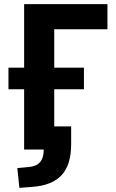

<svg xmlns="http://www.w3.org/2000/svg" viewBox="-20 -725 562 931"><path d="M74 186 64 90 118 85Q156 82 174 61.5Q192 41 192 0H97V-292H21V-397H97V-705H501V-583H243V-397H387V-292H243V-112H325V-26Q325 74 279 124Q233 174 138 181Z"/></svg>

Font: Nunito Sans 10pt Condensed ExtraBold
Style: Regular
Weight: 800
Width: 3
Designer: Vernon Adams
Foundry: Vernon Adams
Version: Version 3.101;gftools[0.9.27]